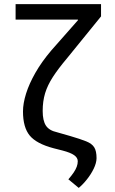

<svg xmlns="http://www.w3.org/2000/svg" viewBox="-20 -731 562 938"><path d="M364.7 187 314 145Q330.1 126.5 340.1 111.6Q350.1 96.7 355 83.3Q359.9 69.8 359.9 56.6Q359.9 39.6 342.3 27.1Q324.7 14.6 285.6 4.4L241.7 -6.8Q158.2 -28.8 125.2 -68.8Q92.3 -108.9 92.3 -186.5Q92.3 -225.6 107.4 -273.9Q122.6 -322.3 153.1 -375.7Q183.6 -429.2 230.5 -484.4L361.3 -632.8L360.4 -635.3H56.2V-710.9H473.6V-650.9L306.6 -445.3Q264.6 -395.5 238.5 -355.2Q212.4 -314.9 200.4 -275.6Q188.5 -236.3 188.5 -189Q188.5 -141.6 204.3 -117.4Q220.2 -93.3 258.3 -85L323.2 -66.4Q373 -51.8 401.1 -40.5Q429.2 -29.3 440.4 -11.2Q451.7 6.8 451.7 42Q451.2 65.4 438 92.8Q424.8 120.1 405 145Q385.3 169.9 364.7 187Z"/></svg>

Font: Roboto Slab LO
Style: Regular
Weight: 400
Designer: Google
Version: Version 2.000